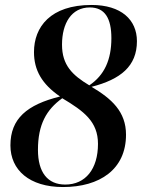

<svg xmlns="http://www.w3.org/2000/svg" viewBox="-20 -744 572 774"><path d="M234 10C382 10 488 -61 488 -201C488 -294 430 -346 349 -394C466 -424 532 -477 532 -578C532 -664 469 -724 349 -724C183 -724 117 -635 117 -534C117 -461 149 -405 222 -355C89 -322 22 -266 22 -158C22 -59 98 10 234 10ZM340 -400C272 -441 230 -481 230 -564C230 -650 268 -714 342 -714C403 -714 429 -670 429 -590C429 -503 401 -441 340 -400ZM243 0C172 0 133 -49 133 -140C133 -242 167 -302 231 -348C318 -296 375 -254 375 -164C375 -63 325 0 243 0Z"/></svg>

Font: Noto Serif Display SemiCondensed SemiBold
Style: Italic
Weight: 600
Width: 4
Italic angle: -12°
Designer: Monotype Design Team
Foundry: Monotype Imaging Inc.
Version: Version 2.009